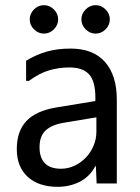

<svg xmlns="http://www.w3.org/2000/svg" viewBox="-20 -726 540 743"><path d="M150 -706Q172 -706 188.5 -689.5Q205 -673 205 -651Q205 -629 188.5 -612.5Q172 -596 150 -596Q128 -596 111.5 -612.5Q95 -629 95 -651Q95 -673 111.5 -689.5Q128 -706 150 -706ZM350 -706Q372 -706 388.5 -689.5Q405 -673 405 -651Q405 -629 388.5 -612.5Q372 -596 350 -596Q328 -596 311.5 -612.5Q295 -629 295 -651Q295 -673 311.5 -689.5Q328 -706 350 -706ZM353 -215V-272L233 -252Q184 -245 158.5 -223Q133 -201 133 -156Q133 -116 153.5 -94.5Q174 -73 216 -73Q244 -73 269 -85Q294 -97 312.5 -116.5Q331 -136 342 -162Q353 -188 353 -215ZM81 -413V-491Q121 -515 161.5 -526.5Q202 -538 253 -538Q341 -538 386.5 -486Q432 -434 432 -341V-16H354L351 -83H349Q326 -41 287.5 -22Q249 -3 203 -3Q130 -3 87.5 -41.5Q45 -80 45 -149Q45 -218 82 -257.5Q119 -297 197 -310L349 -335V-349Q349 -412 324.5 -438.5Q300 -465 249 -465Q207 -465 169 -453.5Q131 -442 92 -413Z"/></svg>

Font: D2Coding ligature
Style: Regular
Weight: 400
Monospace: yes
Designer: Yong-Rak Park; Jeong-Hwan Yoon; Sang-Min Lee;
Foundry: NHN Corporation
Version: Version 1.3.2; Build 20180524